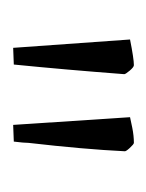

<svg xmlns="http://www.w3.org/2000/svg" viewBox="15 -736 228 299"><g transform="rotate(90 129.5 -587.0)"><path d="M42 -675Q72 -681 82 -681Q85 -681 90.5 -674.5Q96 -668 96 -666Q89 -574 81 -494L55 -493ZM163 -675Q167 -676 179.5 -678.5Q192 -681 203 -681Q205 -681 211 -674.5Q217 -668 216 -666Q213 -604 203 -517Q203 -510 201 -494L175 -493Z"/></g></svg>

Font: Grenze ExtraLight
Style: Regular
Weight: 275
Designer: Renata Polastri
Foundry: Omnibus-Type
Version: Version 1.002; ttfautohint (v1.8)